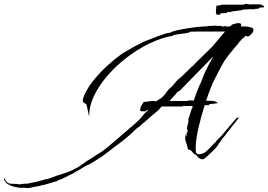

<svg xmlns="http://www.w3.org/2000/svg" viewBox="-427 -766 1370 981"><path d="M-289 195 -306 193H-309Q-313 195 -327.5 193Q-342 191 -347 190L-353 188H-354Q-356 188 -358 187.5Q-360 187 -362 186Q-369 184 -375 181Q-381 178 -386 175L-396 169Q-397 165 -402.5 158.5Q-408 152 -407 148L-403 146L-402 150Q-399 154 -396.5 158.5Q-394 163 -390 166Q-381 173 -367 173Q-353 173 -340 174Q-332 176 -326 176L-310 173L-308 174Q-305 172 -297 172.5Q-289 173 -288 171Q-286 173 -286 173Q-275 169 -262 167Q-249 165 -237 162Q-231 161 -225 158.5Q-219 156 -212 156Q-204 151 -191.5 149.5Q-179 148 -170 144Q-135 130 -105 121.5Q-75 113 -41 95Q-34 92 -19 82Q-4 72 10.5 61.5Q25 51 32 48Q55 32 67 25Q79 18 88 12Q97 6 112 -5.5Q127 -17 156 -42L267 -138Q283 -152 291.5 -162Q300 -172 308 -181.5Q316 -191 330 -203H328Q327 -203 327 -204Q327 -205 326 -205Q325 -205 321 -201Q317 -197 315 -197Q314 -197 305.5 -197.5Q297 -198 296 -197L289 -200Q289 -210 292 -220L309 -248Q311 -247 311 -246Q311 -245 312 -245Q314 -245 322.5 -246.5Q331 -248 340 -249Q349 -250 350 -250Q352 -250 360 -249.5Q368 -249 371 -249H372Q379 -254 385 -258Q391 -262 398 -266Q401 -268 404.5 -272Q408 -276 409 -277Q419 -286 422 -292.5Q425 -299 435 -309Q455 -326 467.5 -342.5Q480 -359 501 -375Q505 -378 518 -391Q531 -404 544 -417Q557 -430 559 -430Q561 -433 575.5 -447.5Q590 -462 608.5 -479.5Q627 -497 641.5 -511.5Q656 -526 659 -529Q668 -540 676.5 -550Q685 -560 694 -571L723 -605H629Q607 -605 585 -605Q563 -605 546 -604Q538 -598 517 -595.5Q496 -593 477.5 -590.5Q459 -588 455 -583Q397 -573 337 -544Q277 -515 222 -473Q167 -431 123.5 -381Q80 -331 54.5 -278.5Q29 -226 29 -177Q29 -169 27 -176.5Q25 -184 22.5 -197.5Q20 -211 17 -223Q14 -235 12 -235L0 -242Q-4 -246 -4 -253Q-4 -260 -1 -268Q2 -276 5 -283Q22 -320 52.5 -357.5Q83 -395 120.5 -429.5Q158 -464 194 -490Q211 -501 228 -510Q245 -519 261 -529Q263 -530 274 -535.5Q285 -541 295.5 -546.5Q306 -552 307 -553Q317 -556 335 -563.5Q353 -571 374.5 -579Q396 -587 414 -593Q432 -599 442 -599H443Q450 -605 476.5 -611Q503 -617 535.5 -622Q568 -627 595.5 -629.5Q623 -632 631 -631L632 -632Q636 -634 643 -634Q651 -634 654 -633Q659 -634 662 -634.5Q665 -635 669 -635Q674 -635 678.5 -634.5Q683 -634 687 -633Q689 -634 693 -634Q699 -634 704.5 -632.5Q710 -631 714 -630Q719 -633 722 -633Q727 -633 735 -629Q737 -631 742 -631H748Q753 -636 757.5 -639Q762 -642 766 -643Q783 -648 792 -648Q810 -648 804 -631Q818 -631 832 -630.5Q846 -630 845 -628Q845 -628 856.5 -625.5Q868 -623 868 -612Q868 -607 863.5 -600Q859 -593 848 -583Q844 -580 839 -580Q833 -580 827 -583Q823 -579 819.5 -574.5Q816 -570 811 -569Q810 -567 803.5 -559.5Q797 -552 795 -551Q794 -547 784.5 -536.5Q775 -526 771 -521Q761 -509 744.5 -488.5Q728 -468 719 -454Q717 -451 715 -447Q713 -443 711 -440Q709 -438 703 -426.5Q697 -415 690 -401Q683 -387 677 -375.5Q671 -364 670 -362Q661 -346 649.5 -316.5Q638 -287 626 -251H642Q649 -251 656.5 -250.5Q664 -250 669 -249Q670 -249 670.5 -248Q671 -247 672 -247Q677 -247 683 -242Q689 -237 684 -237Q683 -237 683 -238Q683 -239 681 -239Q679 -239 674 -237.5Q669 -236 664 -236L662 -233Q661 -233 661 -234.5Q661 -236 659 -236Q658 -236 652.5 -235Q647 -234 642 -233L639 -228Q635 -228 628.5 -228.5Q622 -229 619 -229Q602 -176 588.5 -119Q575 -62 573 -19V-7Q573 11 576.5 16.5Q580 22 587 22Q610 22 625.5 8.5Q641 -5 660 -26Q665 -31 671 -36.5Q677 -42 681 -49Q687 -53 691 -59Q702 -68 715.5 -85Q729 -102 735 -109Q737 -111 746 -122Q755 -133 757 -134Q761 -138 767 -146Q773 -154 779 -160Q784 -165 790 -165.5Q796 -166 789 -158Q779 -146 763.5 -126.5Q748 -107 734.5 -89Q721 -71 715 -64Q714 -64 707 -54.5Q700 -45 693 -35Q686 -25 684 -21Q680 -14 664 2Q648 18 632 32.5Q616 47 610 48H606Q598 48 592 42.5Q586 37 583 37Q581 29 574 25.5Q567 22 562 18Q560 16 557.5 13Q555 10 553 7Q548 1 543.5 0.5Q539 0 536 -1.5Q533 -3 531 -12Q528 -28 523 -40Q518 -52 520 -70Q521 -74 522.5 -82Q524 -90 524 -93H525Q525 -86 523.5 -80Q522 -74 523 -66H524L523 -67Q525 -71 529 -86Q533 -101 533 -105Q532 -105 532 -106L531 -105Q531 -100 530 -98Q528 -102 528 -104Q527 -111 532 -128.5Q537 -146 536 -152L535 -159Q539 -165 542.5 -177.5Q546 -190 548 -197Q551 -208 554.5 -212Q558 -216 556 -225Q545 -225 534.5 -224.5Q524 -224 519 -224H518Q517 -224 516 -225Q515 -226 513 -226L512 -225Q511 -225 508 -223.5Q505 -222 503 -222H399Q392 -215 387 -208.5Q382 -202 374 -196L350 -176Q341 -169 332.5 -161Q324 -153 315 -145L301 -134L285 -119L274 -112L242 -82Q237 -77 231 -72.5Q225 -68 220 -63Q213 -57 195.5 -43Q178 -29 162 -18Q140 -2 119.5 14.5Q99 31 81 42Q56 58 44.5 65Q33 72 28 74Q23 76 19.5 77.5Q16 79 8 83.5Q0 88 -19 100Q-37 111 -56 121Q-75 131 -94 140Q-98 142 -108 147Q-118 152 -122 152L-141 161Q-145 162 -149.5 163Q-154 164 -159 166Q-166 168 -172.5 170Q-179 172 -186 174Q-192 175 -197.5 177.5Q-203 180 -209 179Q-212 181 -225 184Q-238 187 -243 187L-275 194Q-279 195 -282.5 194.5Q-286 194 -289 195ZM439 -250H531L532 -251Q533 -253 542 -253Q547 -253 552.5 -253Q558 -253 563 -252Q576 -292 591 -327Q593 -332 595 -335.5Q597 -339 599 -343Q604 -354 607.5 -364.5Q611 -375 615 -385Q624 -404 634 -424.5Q644 -445 654 -461L661 -475L665 -480Q662 -477 658.5 -474Q655 -471 652 -467L493 -304Q489 -301 483.5 -298.5Q478 -296 475 -291L470 -284L441 -252ZM694 -690Q691 -690 689 -691Q687 -692 684 -691Q679 -690 678 -694Q677 -698 676.5 -702.5Q676 -707 676 -712Q678 -719 677.5 -726.5Q677 -734 681 -738Q683 -739 683.5 -738Q684 -737 685 -737Q687 -737 697 -739.5Q707 -742 708 -742H819L822 -743Q823 -747 832 -746Q841 -745 850.5 -743.5Q860 -742 860 -744H892Q901 -744 909 -742Q910 -742 910.5 -740.5Q911 -739 912 -739Q914 -739 919.5 -736.5Q925 -734 921 -729Q920 -728 918.5 -728Q917 -728 915 -728Q914 -728 912.5 -728.5Q911 -729 909 -728Q902 -726 902 -727Q902 -729 895 -725Q894 -724 895 -723.5Q896 -723 894 -721H889Q881 -721 880 -722Q879 -722 878.5 -720.5Q878 -719 876 -719H854L818 -717Q817 -717 816.5 -717.5Q816 -718 815 -718H814L809 -714L755 -707Q754 -704 750 -704Q746 -704 741.5 -705.5Q737 -707 734 -702Q731 -699 723 -699H714Q710 -699 706.5 -698.5Q703 -698 702 -696Q701 -696 701 -697Q701 -699 698.5 -694.5Q696 -690 694 -690Z"/></svg>

Font: Cherish
Style: Regular
Weight: 400
Designer: Robert E. Leuschke
Foundry: Robert E. Leuschke
Version: Version 1.005